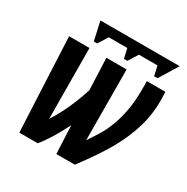

<svg xmlns="http://www.w3.org/2000/svg" viewBox="-155 -803 910 936"><g transform="rotate(30 300.0 -335.5)"><path d="M594.2 -528.3 595.7 -488.3V-476.1Q595.7 -402.3 575.2 -331.3Q554.7 -260.3 513.7 -185.3Q472.7 -110.4 389.6 0H285.6L278.3 -158.2Q228.5 -58.1 180.7 0H77.1L52.2 -528.3H167L169.4 -130.9Q230.5 -226.1 269.5 -350.6L262.2 -528.3H376L377.9 -130.4Q398.4 -161.1 418.5 -193.6Q438.5 -226.1 454.3 -267.1Q470.2 -308.1 480.2 -360.6Q490.2 -413.1 490.2 -482.9V-506.3L489.7 -528.3ZM592.3 -671.4 527.8 -566.4H508.8L496.6 -620.6H392.1L358.4 -566.4H338.9L326.7 -620.6H222.2L188.5 -566.4H169.4L146 -671.4Z"/></g></svg>

Font: Liberation Mono
Style: Bold Italic
Weight: 700
Italic angle: -12°
Monospace: yes
Designer: Steve Matteson
Foundry: Ascender Corporation
Version: Version 2.1.5